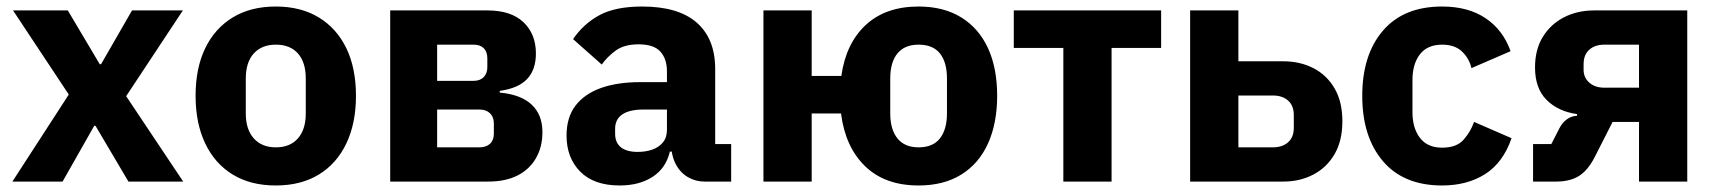

<svg xmlns="http://www.w3.org/2000/svg" viewBox="-20 -557 5265 589"><path d="M18 0 191 -267 20 -525H188L286 -360H290L385 -525H541L367 -262L542 0H374L273 -171H269L172 0Z M826 12Q749 12 694 -21.5Q639 -55 609.5 -117Q580 -179 580 -263Q580 -348 609.5 -409Q639 -470 694 -503.5Q749 -537 826 -537Q903 -537 958 -503.5Q1013 -470 1042.5 -409Q1072 -348 1072 -263Q1072 -179 1042.5 -117Q1013 -55 958 -21.5Q903 12 826 12ZM826 -105Q870 -105 894 -132.5Q918 -160 918 -209V-316Q918 -366 894 -393Q870 -420 826 -420Q783 -420 758.5 -393Q734 -366 734 -316V-209Q734 -160 758.5 -132.5Q783 -105 826 -105Z M1177 0V-525H1475.6Q1548 -525 1586 -488.7Q1624 -452.5 1624 -393Q1624 -343.1 1597 -314.6Q1570 -286 1513 -278.2V-273Q1578 -267 1611 -236Q1644 -205 1644 -151.6Q1644 -106 1624 -71.5Q1604 -37 1567.2 -18.5Q1530.3 0 1478 0ZM1321 -105H1451Q1471.3 -105 1483.2 -115.9Q1495 -126.9 1495 -147V-178Q1495 -198 1483.2 -209.5Q1471.3 -221 1451 -221H1321ZM1321 -309H1433Q1452.8 -309 1463.9 -320.5Q1475 -332 1475 -351V-378Q1475 -398.3 1463.9 -409.2Q1452.8 -420 1433 -420H1321Z M2223 0H2141Q2114 0 2090.5 -13.5Q2067 -27 2053 -53.5Q2039 -80 2039 -117V-130L2071 -92H2035Q2023 -41 1982 -14.5Q1941 12 1881 12Q1802 12 1760 -30.5Q1718 -73 1718 -141Q1718 -197 1745.5 -233Q1773 -269 1823.5 -287Q1874 -305 1943 -305H2026V-338Q2026 -376 2006 -398.5Q1986 -421 1939 -421Q1895 -421 1869 -402Q1843 -383 1826 -359L1738 -437Q1770 -484 1819 -510.5Q1868 -537 1950 -537Q2061 -537 2117.5 -487.5Q2174 -438 2174 -345V-115H2223ZM2026 -221H1954Q1911 -221 1889 -206Q1867 -191 1867 -162V-147Q1867 -119 1885 -105Q1903 -91 1936 -91Q1961 -91 1981 -98Q2001 -105 2013.5 -120Q2026 -135 2026 -159Z M2798 12Q2695 12 2634 -47Q2573 -106 2560 -209H2470V0H2322V-525H2470V-324H2561Q2575 -424 2636 -480.5Q2697 -537 2798 -537Q2875 -537 2929 -503.5Q2983 -470 3011 -409Q3039 -348 3039 -263Q3039 -179 3011 -117Q2983 -55 2929 -21.5Q2875 12 2798 12ZM2798 -105Q2842 -105 2863.5 -132.5Q2885 -160 2885 -209V-316Q2885 -366 2863.5 -393Q2842 -420 2798 -420Q2755 -420 2733 -393Q2711 -366 2711 -316V-209Q2711 -160 2733 -132.5Q2755 -105 2798 -105Z M3242 0V-410H3090V-525H3542V-410H3390V0Z M3631 0V-525H3779V-369H3917Q3968 -369 4009 -348Q4050 -327 4074 -286Q4098 -245 4098 -185Q4098 -125 4074 -84Q4050 -43 4009 -21.5Q3968 0 3917 0ZM3779 -105H3885Q3914 -105 3931.5 -120.5Q3949 -136 3949 -165V-204Q3949 -233 3931.5 -248.5Q3914 -264 3885 -264H3779Z M4404 12Q4286 12 4222.5 -62.5Q4159 -137 4159 -263Q4159 -389 4222.5 -463Q4286 -537 4404 -537Q4484 -537 4537.5 -501Q4591 -465 4614 -400L4494 -348Q4487 -378 4465 -399Q4443 -420 4404 -420Q4359 -420 4336 -390.5Q4313 -361 4313 -311V-213Q4313 -164 4336 -134Q4359 -104 4404 -104Q4448 -104 4469.5 -128Q4491 -152 4502 -183L4617 -133Q4591 -58 4536 -23Q4481 12 4404 12Z M4683 0V-115H4739L4763 -162Q4772 -180 4786 -190.5Q4800 -201 4818 -202V-207Q4760 -215 4724.5 -250.5Q4689 -286 4689 -350Q4689 -405 4713 -444Q4737 -483 4778 -504Q4819 -525 4870 -525H5156V0H5008V-183H4927L4872 -75Q4851 -34 4823.5 -17Q4796 0 4754 0ZM4902 -288H5008V-420H4902Q4873 -420 4855.5 -404.5Q4838 -389 4838 -360V-343Q4838 -319 4855.5 -303.5Q4873 -288 4902 -288Z"/></svg>

Font: IBM Plex Sans
Style: Regular
Weight: 400
Designer: Mike Abbink, Paul van der Laan, Pieter van Rosmalen
Foundry: Bold Monday
Version: Version 3.201